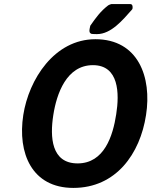

<svg xmlns="http://www.w3.org/2000/svg" viewBox="-20 -913 741 940"><path d="M94 -350C65 -163 136 7 339 7C548 7 666 -160 695 -350C724 -535 657 -721 447 -721C246 -721 121 -524 94 -350ZM241 -350C257 -453 305 -594 435 -594C563 -594 565 -455 549 -354C533 -249 491 -113 360 -113C231 -113 224 -242 241 -350ZM419 -773C417 -762 416 -751 429 -747C433 -746 451 -746 455 -746C524 -746 581 -815 627 -867C628 -868 629 -872 629 -873C630 -881 629 -893 618 -893H525C523 -893 513 -889 510 -887C473 -859 449 -826 422 -787C422 -785 419 -775 419 -773Z"/></svg>

Font: Asimov Print
Style: CIt
Weight: 500
Designer: Google
Version: Version 2.000980: 2014